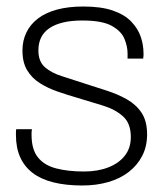

<svg xmlns="http://www.w3.org/2000/svg" viewBox="-20 -558 513 590"><path d="M233 12Q183 12 144.5 2.5Q106 -7 80.5 -26.5Q55 -46 42 -75Q29 -104 29 -143Q29 -147 29 -152Q29 -157 30 -161H78Q77 -155 77 -151Q77 -147 77 -143Q77 -99 96.5 -74.5Q116 -50 152.5 -40.5Q189 -31 238 -31Q280 -31 312.5 -43.5Q345 -56 363.5 -79.5Q382 -103 382 -137Q382 -179 358 -200.5Q334 -222 296.5 -233.5Q259 -245 219 -257Q188 -266 157.5 -276.5Q127 -287 102.5 -302.5Q78 -318 63.5 -342Q49 -366 49 -403Q49 -433 61 -458Q73 -483 96.5 -501Q120 -519 155 -528.5Q190 -538 236 -538Q291 -538 327 -525.5Q363 -513 383.5 -491.5Q404 -470 412.5 -445Q421 -420 421 -394Q421 -391 421 -387Q421 -383 420 -378H372V-394Q372 -415 362.5 -438.5Q353 -462 323.5 -478.5Q294 -495 233 -495Q199 -495 174 -489Q149 -483 132 -471.5Q115 -460 106.5 -443Q98 -426 98 -403Q98 -369 118 -351.5Q138 -334 170 -324Q202 -314 238 -302Q272 -291 306.5 -280Q341 -269 369.5 -253Q398 -237 415 -211.5Q432 -186 432 -145Q432 -108 417 -79Q402 -50 375.5 -29.5Q349 -9 312.5 1.5Q276 12 233 12Z"/></svg>

Font: Archivo Thin
Style: Regular
Weight: 250
Designer: Hector Gatti
Foundry: Omnibus-Type
Version: Version 2.001